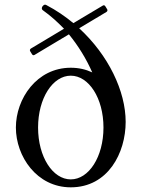

<svg xmlns="http://www.w3.org/2000/svg" viewBox="-20 -789 612 822"><path d="M439 -749 431 -762C429 -766 424 -768 420 -765L294 -690C259 -719 221 -745 179 -767C177 -768 175 -769 173 -769C169 -769 165 -766 162 -762C160 -759 159 -756 159 -753C159 -751 160 -747 165 -744C196 -722 226 -695 254 -666L112 -581C108 -578 107 -574 109 -570L117 -557C119 -553 124 -551 128 -554L275 -642C315 -593 349 -538 375 -479C347 -492 317 -499 283 -499C137 -499 48 -366 48 -243C48 -120 137 13 283 13C443 13 518 -135 518 -267C518 -399 444 -553 319 -668L436 -738C440 -741 441 -745 439 -749ZM283 -21C206 -21 143 -117 143 -243C143 -369 206 -465 283 -465C360 -465 423 -369 423 -243C423 -117 360 -21 283 -21Z"/></svg>

Font: Shippori Mincho OTF Medium
Style: Regular
Weight: 500
Designer: FONTDASU
Foundry: FONTDASU / Google Inc. / but / Adobe
Version: Version 3.300;hotconv 1.0.109;makeotfexe 2.5.65596